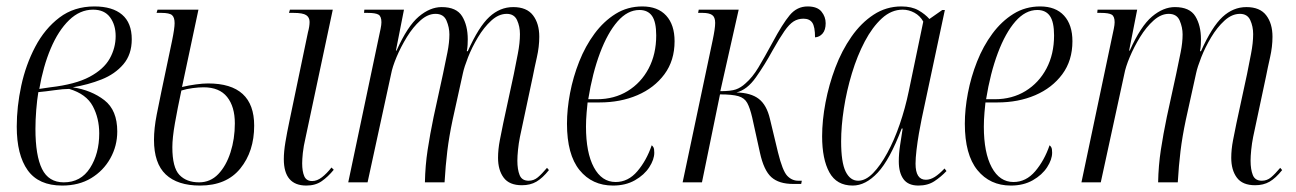

<svg xmlns="http://www.w3.org/2000/svg" viewBox="-20 -566 4023 596"><path d="M173 10Q100 10 66 -37.5Q32 -85 32 -173Q32 -235 46 -300Q60 -365 89.5 -421Q119 -477 164.5 -511.5Q210 -546 273 -546Q329 -546 359 -520.5Q389 -495 389 -444Q389 -397 363 -366.5Q337 -336 295.5 -319.5Q254 -303 206 -295Q264 -286 304 -255Q344 -224 344 -158Q344 -113 322.5 -74.5Q301 -36 263 -13Q225 10 173 10ZM136 -295Q214 -304 258 -327.5Q302 -351 320.5 -384Q339 -417 339 -454Q339 -489 321.5 -512.5Q304 -536 269 -536Q228 -536 194.5 -503.5Q161 -471 137.5 -415.5Q114 -360 102 -290ZM178 0Q231 0 259.5 -44.5Q288 -89 288 -152Q288 -199 268 -236.5Q248 -274 195 -290Q177 -290 149 -286Q121 -282 99 -280Q95 -256 92.5 -225Q90 -194 90 -166Q90 -83 110.5 -41.5Q131 0 178 0Z M601 10Q531 10 494.5 -24.5Q458 -59 458 -132Q458 -167 466.5 -210.5Q475 -254 481 -282L514 -439Q522 -478 522 -494Q522 -512 514 -519Q506 -526 481 -526H466L469 -536H596L545 -296Q566 -301 588 -304Q610 -307 626 -307Q769 -307 769 -176Q769 -96 726 -43Q683 10 601 10ZM598 0Q633 0 657.5 -25.5Q682 -51 695.5 -93Q709 -135 709 -183Q709 -235 685 -265Q661 -295 612 -295Q597 -295 578 -292.5Q559 -290 543 -285Q531 -229 523 -183.5Q515 -138 515 -109Q515 -46 537 -23Q559 0 598 0ZM931 10Q861 10 861 -72Q861 -95 866 -125Q871 -155 878 -188L936 -466Q941 -484 941 -498Q941 -512 930.5 -519Q920 -526 891 -526H877L880 -536H1013L929 -141Q922 -111 920 -91Q918 -71 918 -59Q918 -34 924.5 -19Q931 -4 949 -4Q964 -4 979 -15.5Q994 -27 1009 -46L1016 -39Q998 -17 978.5 -3.5Q959 10 931 10Z M1600 9Q1561 9 1543.5 -14.5Q1526 -38 1526 -76Q1526 -102 1531.5 -130.5Q1537 -159 1542 -183L1575 -336Q1581 -366 1587.5 -399.5Q1594 -433 1594 -460Q1594 -484 1585 -503.5Q1576 -523 1553 -523Q1528 -523 1505 -502Q1482 -481 1463.5 -450Q1445 -419 1433 -388.5Q1421 -358 1417 -339L1385 -194Q1374 -142 1368.5 -97Q1363 -52 1360 0H1299Q1300 -52 1307.5 -101Q1315 -150 1326 -203L1355 -336Q1363 -374 1369 -404Q1375 -434 1375 -459Q1375 -481 1366 -502Q1357 -523 1332 -523Q1308 -523 1285 -502.5Q1262 -482 1243 -451Q1224 -420 1211 -389Q1198 -358 1194 -336L1121 0H1061L1156 -451Q1159 -465 1161.5 -477Q1164 -489 1164 -497Q1164 -515 1155 -520.5Q1146 -526 1121 -526H1110L1111 -536H1234L1209 -409H1211Q1245 -485 1280 -514.5Q1315 -544 1351 -544Q1397 -544 1414.5 -515.5Q1432 -487 1432 -444Q1432 -436 1431.5 -426.5Q1431 -417 1429 -407H1432Q1466 -483 1499 -513.5Q1532 -544 1573 -544Q1615 -544 1634.5 -518.5Q1654 -493 1654 -452Q1654 -421 1646.5 -388Q1639 -355 1634 -329L1594 -141Q1590 -121 1588 -101Q1586 -81 1586 -67Q1586 -40 1593 -22.5Q1600 -5 1621 -5Q1637 -5 1649.5 -15.5Q1662 -26 1678 -45L1684 -38Q1664 -13 1645 -2Q1626 9 1600 9Z M1883 10Q1818 10 1779 -38Q1740 -86 1740 -182Q1740 -227 1749.5 -277Q1759 -327 1778 -375Q1797 -423 1825.5 -461.5Q1854 -500 1891 -523Q1928 -546 1974 -546Q2022 -546 2048 -517.5Q2074 -489 2074 -438Q2074 -378 2042.5 -335.5Q2011 -293 1958.5 -270.5Q1906 -248 1841 -248H1804Q1803 -241 1801 -217Q1799 -193 1799 -173Q1799 -92 1823.5 -46.5Q1848 -1 1891 -1Q1930 -1 1958.5 -34.5Q1987 -68 2003 -115Q2006 -113 2008.5 -108.5Q2011 -104 2011 -92Q2011 -71 1995.5 -47Q1980 -23 1951 -6.5Q1922 10 1883 10ZM1833 -258Q1887 -258 1928.5 -283.5Q1970 -309 1993.5 -353.5Q2017 -398 2017 -456Q2017 -498 2004 -516.5Q1991 -535 1965 -535Q1928 -535 1897 -499.5Q1866 -464 1842.5 -401.5Q1819 -339 1806 -258Z M2442 5Q2398 5 2374.5 -16Q2351 -37 2339 -92L2315 -201Q2308 -231 2299.5 -246.5Q2291 -262 2272 -267.5Q2253 -273 2215 -273L2159 0H2099L2192 -440Q2196 -459 2198 -472.5Q2200 -486 2200 -495Q2200 -513 2190.5 -519.5Q2181 -526 2161 -526H2147L2149 -536H2273L2216 -283Q2249 -283 2264.5 -288.5Q2280 -294 2294 -307Q2316 -326 2334.5 -357Q2353 -388 2378 -434Q2409 -492 2431.5 -519Q2454 -546 2487 -546Q2517 -546 2530 -530Q2543 -514 2543 -494Q2543 -473 2533.5 -462Q2524 -451 2510 -450Q2510 -483 2501.5 -495.5Q2493 -508 2474 -508Q2457 -508 2443.5 -499.5Q2430 -491 2415 -469.5Q2400 -448 2378 -409Q2354 -365 2326.5 -326Q2299 -287 2266 -279Q2311 -278 2335.5 -259Q2360 -240 2370 -197L2395 -93Q2409 -36 2423.5 -20.5Q2438 -5 2458 -5H2469L2467 5Z M2627 10Q2577 10 2554.5 -31Q2532 -72 2532 -143Q2532 -192 2542.5 -247.5Q2553 -303 2573 -356Q2593 -409 2623 -452Q2653 -495 2692 -520.5Q2731 -546 2778 -546Q2810 -546 2831 -534Q2852 -522 2865 -507L2905 -535H2913L2841 -197Q2837 -178 2832.5 -152Q2828 -126 2825 -100.5Q2822 -75 2822 -58Q2822 -8 2854 -8Q2868 -8 2882 -17Q2896 -26 2912 -43L2918 -35Q2901 -17 2880.5 -3.5Q2860 10 2831 10Q2799 10 2784.5 -10Q2770 -30 2770 -65Q2770 -89 2774 -115Q2778 -141 2782 -167H2779Q2742 -70 2704.5 -30Q2667 10 2627 10ZM2644 -5Q2667 -5 2690 -28.5Q2713 -52 2734.5 -91.5Q2756 -131 2773 -180.5Q2790 -230 2801 -283L2846 -499Q2836 -517 2818.5 -526.5Q2801 -536 2782 -536Q2747 -536 2717.5 -509Q2688 -482 2664.5 -437.5Q2641 -393 2624.5 -338.5Q2608 -284 2599.5 -229Q2591 -174 2591 -127Q2591 -62 2605 -33.5Q2619 -5 2644 -5Z M3118 10Q3053 10 3014 -38Q2975 -86 2975 -182Q2975 -227 2984.5 -277Q2994 -327 3013 -375Q3032 -423 3060.5 -461.5Q3089 -500 3126 -523Q3163 -546 3209 -546Q3257 -546 3283 -517.5Q3309 -489 3309 -438Q3309 -378 3277.5 -335.5Q3246 -293 3193.5 -270.5Q3141 -248 3076 -248H3039Q3038 -241 3036 -217Q3034 -193 3034 -173Q3034 -92 3058.5 -46.5Q3083 -1 3126 -1Q3165 -1 3193.5 -34.5Q3222 -68 3238 -115Q3241 -113 3243.5 -108.5Q3246 -104 3246 -92Q3246 -71 3230.5 -47Q3215 -23 3186 -6.5Q3157 10 3118 10ZM3068 -258Q3122 -258 3163.5 -283.5Q3205 -309 3228.5 -353.5Q3252 -398 3252 -456Q3252 -498 3239 -516.5Q3226 -535 3200 -535Q3163 -535 3132 -499.5Q3101 -464 3077.5 -401.5Q3054 -339 3041 -258Z M3876 9Q3837 9 3819.5 -14.5Q3802 -38 3802 -76Q3802 -102 3807.5 -130.5Q3813 -159 3818 -183L3851 -336Q3857 -366 3863.5 -399.5Q3870 -433 3870 -460Q3870 -484 3861 -503.5Q3852 -523 3829 -523Q3804 -523 3781 -502Q3758 -481 3739.5 -450Q3721 -419 3709 -388.5Q3697 -358 3693 -339L3661 -194Q3650 -142 3644.5 -97Q3639 -52 3636 0H3575Q3576 -52 3583.5 -101Q3591 -150 3602 -203L3631 -336Q3639 -374 3645 -404Q3651 -434 3651 -459Q3651 -481 3642 -502Q3633 -523 3608 -523Q3584 -523 3561 -502.5Q3538 -482 3519 -451Q3500 -420 3487 -389Q3474 -358 3470 -336L3397 0H3337L3432 -451Q3435 -465 3437.5 -477Q3440 -489 3440 -497Q3440 -515 3431 -520.5Q3422 -526 3397 -526H3386L3387 -536H3510L3485 -409H3487Q3521 -485 3556 -514.5Q3591 -544 3627 -544Q3673 -544 3690.5 -515.5Q3708 -487 3708 -444Q3708 -436 3707.5 -426.5Q3707 -417 3705 -407H3708Q3742 -483 3775 -513.5Q3808 -544 3849 -544Q3891 -544 3910.5 -518.5Q3930 -493 3930 -452Q3930 -421 3922.5 -388Q3915 -355 3910 -329L3870 -141Q3866 -121 3864 -101Q3862 -81 3862 -67Q3862 -40 3869 -22.5Q3876 -5 3897 -5Q3913 -5 3925.5 -15.5Q3938 -26 3954 -45L3960 -38Q3940 -13 3921 -2Q3902 9 3876 9Z"/></svg>

Font: Noto Serif Display ExtraCondensed Light
Style: Italic
Weight: 300
Width: 2
Italic angle: -12°
Designer: Monotype Design Team
Foundry: Monotype Imaging Inc.
Version: Version 2.009